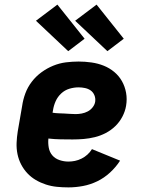

<svg xmlns="http://www.w3.org/2000/svg" viewBox="-20 -805 640 833"><path d="M277 8Q251 8 226.5 5.5Q202 3 179 -4.5Q156 -12 135.5 -24Q115 -36 99 -53Q83 -70 72 -91Q61 -112 56 -136Q51 -160 52 -185Q53 -210 57 -235L76 -345Q80 -373 90 -400Q100 -427 118 -450.5Q136 -474 160 -491.5Q184 -509 211 -520Q238 -531 266 -534.5Q294 -538 321 -538Q349 -538 377 -534Q405 -530 430 -520Q455 -510 475.5 -493Q496 -476 509 -453Q522 -430 527 -402.5Q532 -375 527 -346Q523 -322 511 -299Q499 -276 480.5 -258Q462 -240 439 -228Q416 -216 391.5 -210Q367 -204 343 -202Q319 -200 295 -200Q269 -200 242.5 -200.5Q216 -201 190 -204Q188 -184 191.5 -164.5Q195 -145 207 -131Q219 -117 238 -110.5Q257 -104 277 -104Q291 -104 305.5 -107Q320 -110 334 -117Q348 -124 359.5 -134.5Q371 -145 379 -158L501 -108Q483 -80 457.5 -56.5Q432 -33 402 -18.5Q372 -4 340 2Q308 8 277 8ZM308 -310Q321 -310 334.5 -312.5Q348 -315 360.5 -321.5Q373 -328 382 -339.5Q391 -351 393 -364Q395 -379 389.5 -392Q384 -405 373.5 -412.5Q363 -420 349 -423Q335 -426 321 -426Q301 -426 281 -420Q261 -414 245.5 -399.5Q230 -385 221.5 -366Q213 -347 210 -327L208 -316Q221 -314 233.5 -313.5Q246 -313 258.5 -312.5Q271 -312 283.5 -311Q296 -310 308 -310ZM446 -583 306 -715 399 -785 517 -637ZM276 -583 136 -715 229 -785 347 -637Z"/></svg>

Font: Iosevka Slab Heavy Extended
Style: Italic
Weight: 900
Width: 7
Italic angle: -9°
Monospace: yes
Designer: Belleve Invis
Foundry: Belleve Invis
Version: Version 11.1.0; ttfautohint (v1.8.3)